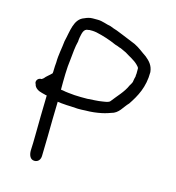

<svg xmlns="http://www.w3.org/2000/svg" viewBox="-102 -732 773 845"><g transform="rotate(15 284.5 -309.0)"><path d="M49 -301C52 -284 69 -274 87 -270L99 -267C102 -266 105 -265 109 -265V-259C108 -216 106 -127 106 -83C106 -57 105 -35 104 -13C104 7 111 27 131 27C148 27 158 14 158 -4C158 -33 160 -61 160 -93C160 -131 162 -214 163 -251C166 -250 168 -250 171 -250C177 -249 182 -248 188 -248C200 -247 211 -246 223 -246C234 -245 245 -245 256 -244C268 -244 279 -244 290 -245C317 -245 341 -248 365 -253L377 -256C385 -258 394 -261 402 -264C437 -272 447 -303 469 -325C497 -367 523 -413 523 -482C520 -513 503 -529 485 -544C465 -557 447 -573 424 -584C404 -592 383 -601 363 -609L333 -621C322 -624 312 -628 302 -632C283 -635 261 -645 241 -645H217C203 -645 192 -641 181 -636C136 -621 135 -564 123 -516C120 -483 112 -451 112 -416C111 -405 110 -393 110 -382C110 -377 110 -372 109 -366C99 -355 84 -345 77 -335L69 -329C49 -330 42 -310 49 -301ZM163 -306C163 -354 163 -403 169 -445C172 -474 174 -504 181 -530C181 -536 182 -543 183 -549C187 -567 189 -591 212 -591C214 -591 215 -592 217 -592H230C235 -592 241 -591 248 -590C281 -583 314 -572 343 -559C350 -557 357 -555 363 -552C365 -551 368 -551 370 -550C379 -546 388 -542 396 -538C416 -525 439 -515 455 -499C460 -493 465 -490 466 -484V-460C465 -456 465 -451 465 -446C463 -440 462 -434 461 -428C461 -417 454 -410 450 -402C436 -369 408 -342 387 -314C381 -306 366 -305 354 -303C333 -299 307 -299 285 -297H256C246 -297 237 -298 227 -298C208 -300 188 -301 171 -305C169 -305 166 -305 163 -306Z"/></g></svg>

Font: Scribbler
Style: Regular
Weight: 400
Designer: Mew Too
Foundry: Cannot Into Space Fonts
Version: Version 1.001